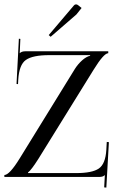

<svg xmlns="http://www.w3.org/2000/svg" viewBox="-20 -810 548 879"><path d="M211.9 -641.6 203.1 -649.4 318.4 -785.2Q322.3 -790 328.1 -790Q333 -790 337.9 -786.1L353.5 -773.4L330.1 -744.1ZM0 0V-8.8Q23.4 -8.8 70.3 -85L323.2 -495.1Q336.9 -516.6 356 -533.7Q375 -550.8 392.6 -554.7V-557.6H205.1Q129.9 -557.6 98.6 -535.6Q67.4 -513.7 63.5 -444.3L62.5 -424.8L55.7 -425.8L66.4 -632.8L73.2 -631.8L70.3 -566.4Q79.1 -575.2 95.7 -575.2H475.6V-566.4Q455.1 -566.4 408.2 -490.2L155.3 -82Q123 -31.2 108.4 -20.5V-17.6H329.1Q402.3 -17.6 432.6 -38.6Q462.9 -59.6 466.8 -124L468.8 -160.2L478.5 -159.2L466.8 48.8L457 47.9L460 -7.8H459Q451.2 0 435.5 0Z"/></svg>

Font: FoglihtenNo07
Style: Regular
Weight: 500
Designer: gluk (gluksza@wp.pl)
Foundry: gluk (gluksza@wp.pl)
Version: Version 0.871